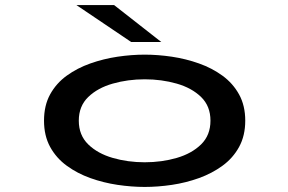

<svg xmlns="http://www.w3.org/2000/svg" viewBox="-20 -728 1140 759"><path d="M552 11Q500.5 11 444.8 2.8Q389 -5.5 337.2 -24Q285.5 -42.5 244 -72.8Q202.5 -103 178.2 -147.2Q154 -191.5 154 -251Q154 -311 178.2 -355Q202.5 -399 244 -429Q285.5 -459 337.2 -477.2Q389 -495.5 444.5 -503.8Q500 -512 552 -512Q604 -512 659.5 -503.8Q715 -495.5 766.5 -477.2Q818 -459 859.5 -428.8Q901 -398.5 925.2 -354.5Q949.5 -310.5 949.5 -251Q949.5 -191.5 925.2 -147.2Q901 -103 859.5 -72.8Q818 -42.5 766.5 -24Q715 -5.5 659.5 2.8Q604 11 552 11ZM552 -86.5Q619.5 -86.5 678.8 -103.8Q738 -121 775 -157.2Q812 -193.5 812 -251Q812 -308.5 775 -344.5Q738 -380.5 678.5 -397.5Q619 -414.5 552 -414.5Q485.5 -414.5 425.8 -397.5Q366 -380.5 328.8 -344.5Q291.5 -308.5 291.5 -251Q291.5 -193.5 328.8 -157.2Q366 -121 425.5 -103.8Q485 -86.5 552 -86.5ZM498.5 -562 282 -708H431L617.5 -562Z"/></svg>

Font: Trispace Expanded Medium
Style: Regular
Weight: 500
Width: 7
Designer: Tyler Finck
Foundry: Etcetera Type Company
Version: Version 1.210; ttfautohint (v1.8.3)